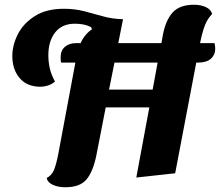

<svg xmlns="http://www.w3.org/2000/svg" viewBox="-20 -741 928 810"><path d="M255 49Q226 49 203.5 39Q181 29 177 10Q198 -1 207.5 -23.5Q217 -46 226 -92L298 -477H238Q236 -483 236 -489.5Q236 -496 236 -501Q236 -528 254 -543.5Q272 -559 300 -559H320Q337 -597 370 -619H367L365 -626Q338 -641 296 -641Q242 -641 213 -604.5Q184 -568 184 -508Q184 -480 190 -453Q196 -426 212 -397Q198 -385 181.5 -380Q165 -375 151 -375Q94 -375 63 -411.5Q32 -448 32 -504Q32 -551 55.5 -597Q79 -643 127.5 -673.5Q176 -704 249 -704Q296 -704 336 -693.5Q376 -683 415 -672Q454 -661 499 -660L479 -559H661L667 -593Q679 -656 708.5 -688.5Q738 -721 799 -721Q827 -721 848.5 -711Q870 -701 875 -682Q855 -662 844 -633Q833 -604 824 -559H885Q888 -548 888 -535Q888 -510 870 -493.5Q852 -477 816 -477H808L719 -10L555 8L610 -288H426L386 -83Q372 -16 344.5 16.5Q317 49 255 49ZM440 -363H624L645 -477H463Z"/></svg>

Font: Sansita Swashed SemiBold
Style: Regular
Weight: 600
Designer: Pablo Cosgaya
Foundry: Omnibus-Type
Version: Version 1.003; ttfautohint (v1.8.3)